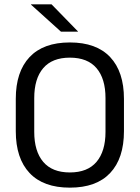

<svg xmlns="http://www.w3.org/2000/svg" viewBox="-20 -845 638 877"><path d="M299.1 12.1Q178.1 12.1 115.1 -54.7Q52.1 -121.6 52.1 -245.8V-393.5Q52.1 -517.4 115.1 -584.3Q178.1 -651.1 299.1 -651.1Q420.1 -651.1 483.1 -584.3Q546.2 -517.4 546.2 -393.5V-245.8Q546.2 -121.6 483.1 -54.7Q420.1 12.1 299.1 12.1ZM299.1 -57.3Q379.9 -57.3 420.9 -105.7Q461.9 -154.2 461.9 -242.7V-396.8Q461.9 -485.7 420.9 -533.7Q379.9 -581.7 299.1 -581.7Q218.4 -581.7 177.4 -533.7Q136.4 -485.7 136.4 -396.8V-242.7Q136.4 -154.2 177.4 -105.7Q218.4 -57.3 299.1 -57.3ZM336.2 -701.3 215.6 -825.1H121.7V-823.7L258.4 -700.4H336.2Z"/></svg>

Font: Anek Kannada Medium
Style: Regular
Weight: 500
Designer: Vaishnavi Murthy, Maithili Shingre (Kannada) & Yesha Goshar (Latin)
Foundry: Ek Type
Version: Version 1.003